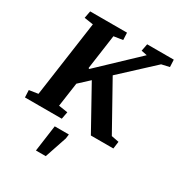

<svg xmlns="http://www.w3.org/2000/svg" viewBox="-213 -798 1101 1184"><g transform="rotate(30 337.5 -206.0)"><path d="M260.7 0H-1.5L-3.9 -51.3L59.6 -61L135.7 -599.6L71.8 -609.4L81.5 -660.6H343.8L346.2 -609.4L282.2 -599.6L247.6 -353L253.9 -350.1L518.6 -601.1L477.5 -609.4L487.3 -660.6H676.8L679.2 -609.4L623.5 -596.7L398.9 -388.7L581.5 -61.5L634.8 -51.3L627.9 0H467.8L302.2 -298.3L230.5 -231.9L206.1 -61L270.5 -51.3ZM246.6 62.5H347.2L343.3 92.8L290.5 249.5H220.7Z"/></g></svg>

Font: Noticia Text
Style: Bold Italic
Weight: 700
Italic angle: -8°
Designer: JM Sole
Foundry: JM Sole
Version: Version 1.003